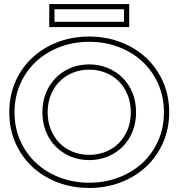

<svg xmlns="http://www.w3.org/2000/svg" viewBox="-20 -906 884 951"><path d="M52 -350Q52 -273 80.5 -209Q109 -145 158.5 -99Q208 -53 276 -27Q344 -1 422 -1Q500 -1 568 -27Q636 -53 685.5 -99Q735 -145 763.5 -209Q792 -273 792 -350Q792 -426 763.5 -490.5Q735 -555 685.5 -601Q636 -647 568 -673Q500 -699 422 -699Q344 -699 276 -673Q208 -647 158.5 -601Q109 -555 80.5 -490.5Q52 -426 52 -350ZM26 -350Q26 -433 56.5 -502Q87 -571 140.5 -620.5Q194 -670 266 -697.5Q338 -725 422 -725Q506 -725 578.5 -697Q651 -669 704 -619.5Q757 -570 787.5 -501Q818 -432 818 -350Q818 -268 787.5 -199Q757 -130 704 -80.5Q651 -31 578.5 -3Q506 25 422 25Q338 25 266 -2.5Q194 -30 140.5 -79.5Q87 -129 56.5 -198Q26 -267 26 -350ZM654 -350Q654 -298 636.5 -254.5Q619 -211 587.5 -179.5Q556 -148 513.5 -130.5Q471 -113 422 -113Q372 -113 330 -130.5Q288 -148 256.5 -179.5Q225 -211 207.5 -254.5Q190 -298 190 -350Q190 -402 207.5 -445.5Q225 -489 256.5 -520.5Q288 -552 330 -569.5Q372 -587 422 -587Q471 -587 513.5 -569.5Q556 -552 587.5 -520.5Q619 -489 636.5 -445.5Q654 -402 654 -350ZM628 -350Q628 -396 612.5 -435Q597 -474 569.5 -502Q542 -530 504 -545.5Q466 -561 422 -561Q378 -561 340 -545.5Q302 -530 274.5 -502Q247 -474 231.5 -435Q216 -396 216 -350Q216 -304 231.5 -265Q247 -226 274.5 -198Q302 -170 340 -154.5Q378 -139 422 -139Q466 -139 504 -154.5Q542 -170 569.5 -198Q597 -226 612.5 -265Q628 -304 628 -350ZM250 -798H594V-860H250ZM224 -886H620V-772H224Z"/></svg>

Font: CMG Sans Outline
Style: Outline
Weight: 700
Designer: Julieta Ulanovsky
Foundry: Julieta Ulanovsky
Version: Version 7.200